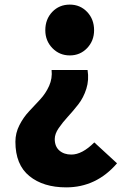

<svg xmlns="http://www.w3.org/2000/svg" viewBox="-20 -603 575 834"><path d="M267.6 210.9Q168 210.9 107.4 161.6Q46.9 112.3 46.9 12.7Q46.9 -25.4 64.5 -59.6Q82 -93.8 106.4 -119.6Q130.9 -145.5 154.8 -171.4Q178.7 -197.3 193.4 -230Q208 -262.7 204.1 -298.8H360.4Q367.2 -255.9 355 -217.3Q342.8 -178.7 320.3 -149.9Q297.9 -121.1 274.9 -96.2Q252 -71.3 234.9 -46.4Q217.8 -21.5 217.8 1Q217.8 33.2 237.8 50.8Q257.8 68.4 290 68.4Q336.9 68.4 389.6 15.6L488.3 106.4Q398.4 210.9 267.6 210.9ZM176.8 -471.7Q176.8 -519.5 207 -551.3Q237.3 -583 283.2 -583Q328.1 -583 358.4 -551.3Q388.7 -519.5 388.7 -471.7Q388.7 -425.8 358.4 -394Q328.1 -362.3 283.2 -362.3Q238.3 -362.3 207.5 -394Q176.8 -425.8 176.8 -471.7Z"/></svg>

Font: Gen Shin Gothic Heavy
Style: Bold
Weight: 900
Designer: [Source Han Sans]
Ryoko NISHIZUKA  (kana & ideographs); Paul D. Hunt (Latin, Greek & Cyrillic); Wenlong ZHANG  (bopomofo
Version: Version 1.002.20150607